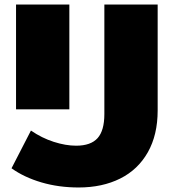

<svg xmlns="http://www.w3.org/2000/svg" viewBox="-20 -720 769 850"><path d="M163.5 87.5C214.5 102.5 269.3 110 328 110C398 110 459.3 96.8 512 70.5C564.7 44.2 605.5 5.3 634.5 -46C663.5 -97.3 678 -159 678 -231V-700H442V-215C442 -166.3 432 -130.8 412 -108.5C392 -86.2 360.3 -75 317 -75C286.3 -75 253.3 -80.7 218 -92C182.7 -103.3 149 -120 117 -142L31 25C68.3 51.7 112.5 72.5 163.5 87.5ZM51 -700V-236H287V-700Z"/></svg>

Font: Montserrat Custom Black
Style: Regular
Weight: 900
Designer: Julieta Ulanovsky
Foundry: Julieta Ulanovsky
Version: Version 7.200